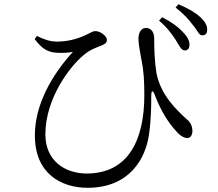

<svg xmlns="http://www.w3.org/2000/svg" viewBox="-20 -843 1040 914"><path d="M815 -655C833 -627 842 -604 858 -603C871 -602 881 -610 882 -627C883 -646 875 -665 852 -689C830 -713 799 -737 752 -761L737 -745C777 -711 797 -682 815 -655ZM898 -724C919 -700 927 -675 941 -675C957 -674 966 -683 966 -699C968 -718 958 -739 933 -762C909 -784 878 -802 829 -823L816 -807C858 -774 878 -751 898 -724ZM145 -657C180 -610 208 -595 248 -592C277 -590 305 -592 327 -596C226 -485 146 -345 146 -198C146 -15 273 51 397 51C598 51 675 -90 690 -208C700 -281 700 -347 700 -385C700 -415 708 -416 718 -388C749 -307 786 -254 820 -217C837 -197 856 -186 872 -186C888 -186 896 -202 896 -220C895 -250 882 -265 866 -278C823 -318 746 -388 725 -494C716 -547 714 -610 714 -661C714 -689 700 -710 675 -710C655 -710 639 -692 639 -658C639 -630 649 -586 653 -560C665 -503 667 -454 667 -389C667 -179 592 -17 393 -17C289 -17 196 -78 196 -203C196 -376 314 -527 375 -578C407 -607 440 -617 465 -627C484 -635 489 -643 489 -654C489 -669 460 -695 434 -695C421 -695 414 -688 383 -674C346 -657 301 -645 251 -645C218 -645 187 -656 156 -672Z"/></svg>

Font: Harano Aji Mincho
Style: Regular
Weight: 400
Foundry: Masamichi Hosoda
Version: HaranoAjiMincho-Regular version 20230610;ttx 4.39.4